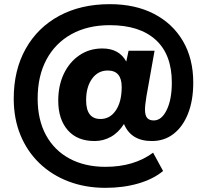

<svg xmlns="http://www.w3.org/2000/svg" viewBox="-20 -736 994 923"><path d="M487 167Q390 167 309 136Q228 105 169 48Q110 -9 78 -87.5Q46 -166 46 -262Q46 -399 103.5 -501.5Q161 -604 265 -660Q369 -716 508 -716Q630 -716 720 -669.5Q810 -623 859.5 -538.5Q909 -454 909 -339Q909 -253 884 -190Q859 -127 814.5 -92.5Q770 -58 710 -58Q610 -58 576 -140Q550 -99 513.5 -78.5Q477 -58 435 -58Q351 -58 305.5 -110.5Q260 -163 260 -252Q260 -325 287 -381.5Q314 -438 362 -470.5Q410 -503 472 -503Q553 -503 587 -440L598 -492H723L684 -273Q681 -253 679 -237.5Q677 -222 677 -210Q677 -181 687.5 -169Q698 -157 719 -157Q757 -157 781.5 -207.5Q806 -258 806 -339Q806 -474 728.5 -544.5Q651 -615 508 -615Q402 -615 324 -572Q246 -529 203.5 -450Q161 -371 161 -262Q161 -160 201 -86.5Q241 -13 314.5 26.5Q388 66 487 66Q624 66 716 -2L764 86Q717 125 645 146Q573 167 487 167ZM463 -164Q509 -164 537 -205.5Q565 -247 565 -318Q565 -397 498 -397Q451 -397 422.5 -357.5Q394 -318 394 -254Q394 -164 463 -164Z"/></svg>

Font: Nunito Sans Black
Style: Regular
Weight: 900
Designer: Vernon Adams
Foundry: Vernon Adams
Version: Version 3.006; ttfautohint (v1.8.3)